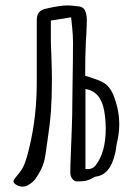

<svg xmlns="http://www.w3.org/2000/svg" viewBox="-20 -671 494 710"><path d="M64 19Q52 19 42 13.5Q32 8 30 2Q29 -3 34 -10Q39 -17 46 -25Q48 -28 54.5 -36Q61 -44 65 -52Q77 -76 89 -128Q116 -240 116 -368V-444V-597Q116 -615 124 -625Q132 -635 150 -639Q202 -651 230 -651Q244 -651 274 -647Q290 -644 295.5 -629.5Q301 -615 301 -598Q301 -578 299 -540Q297 -514 297 -501Q295 -469 295 -391Q304 -388 322.5 -382Q341 -376 354 -370Q387 -356 403 -310Q421 -261 421 -210Q421 -180 413 -145Q411 -138 409.5 -125.5Q408 -113 406 -105Q388 -24 334 -18Q330 -17 321.5 -12Q313 -7 301 -3.5Q289 0 266 0Q255 0 247.5 -9.5Q240 -19 240 -33Q240 -57 242 -105Q246 -202 247 -247L248 -336Q250 -454 250 -514Q250 -539 247 -568.5Q244 -598 243 -607L213 -602L168 -595V-523Q168 -505 170 -465Q172 -409 172 -379Q172 -311 168.5 -261.5Q165 -212 155 -147L152 -127Q151 -120 149.5 -108Q148 -96 146 -87Q139 -48 109 -7Q100 4 85 13Q76 19 64 19ZM334 -60Q371 -108 371 -195Q371 -230 365 -263Q352 -333 296 -342V-46Q321 -43 334 -60Z"/></svg>

Font: Amatic SC
Style: Bold
Weight: 700
Designer: Multiple Designers
Foundry: Vernon Adams
Version: Version 2.505